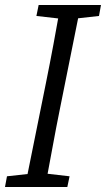

<svg xmlns="http://www.w3.org/2000/svg" viewBox="-23 -750 425 770"><path d="M-3 0 5 -43 123 -56H143L256 -43L247 0ZM77 0 161 -416Q177 -495 191.5 -573Q206 -651 220 -730H301L218 -317Q202 -238 187.5 -158.5Q173 -79 158 0ZM123 -686 132 -730H382L374 -686L258 -673H237Z"/></svg>

Font: Source Serif 4 18pt
Style: Italic
Weight: 400
Italic angle: -12°
Designer: Frank Grießhammer
Foundry: Adobe Systems Incorporated
Version: Version 4.004;hotconv 1.0.116;makeotfexe 2.5.65601